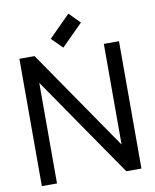

<svg xmlns="http://www.w3.org/2000/svg" viewBox="-98 -988 859 1065"><g transform="rotate(-10 332.0 -455.5)"><path d="M135.7 2.4H50.3V-714.8H135.7L525.9 -147.9V-714.8H611.3V2.4H525.9L135.7 -564ZM240.7 -793.5 361.3 -914.1 421.4 -853.5 301.3 -733.4Z"/></g></svg>

Font: Proletarsk
Style: Regular
Weight: 400
Designer: Peter Wiegel, original typeface by Carl Albert Fahrenwaldt 1901
Foundry: Peter Wiegel
Version: Version 1.000 2010 initial release